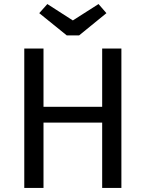

<svg xmlns="http://www.w3.org/2000/svg" viewBox="-20 -929 720 949"><path d="M340 -828 214 -909 174 -864 310 -754H371L506 -864L467 -909ZM580 0V-689H485V-401H195V-689H100V0H195V-323H485V0Z"/></svg>

Font: Fira Sans
Style: Regular
Weight: 400
Designer: Carrois Corporate & Edenspiekermann AG
Foundry: Carrois Corporate GbR & Edenspiekermann AG
Version: Version 4.203